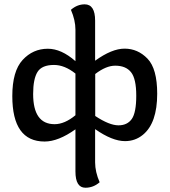

<svg xmlns="http://www.w3.org/2000/svg" viewBox="-20 -650 791 891"><path d="M529.8 -68.4Q570.8 -68.4 591.6 -97.9Q612.3 -127.4 612.3 -206.1Q612.3 -284.7 588.1 -314.9Q564 -345.2 514.6 -345.2Q472.2 -345.2 421.9 -306.6V-111.8Q487.3 -68.4 529.8 -68.4ZM376.5 221.2Q330.1 221.2 330.1 145.5V-49.8Q250.5 6.8 187 6.8Q37.1 6.8 37.1 -204.1Q37.1 -319.8 85 -371.8Q132.8 -423.8 202.1 -423.8Q264.6 -423.8 330.1 -366.2V-512.2Q330.1 -556.2 309.1 -604.5Q338.4 -629.9 373 -629.9Q421.4 -629.9 421.4 -554.2V-368.2Q499 -424.3 558.1 -424.3Q619.6 -424.3 664.6 -377.7Q709.5 -331.1 709.5 -214.8Q709.5 -78.6 643.1 -24.4Q607.4 4.9 560.1 4.9Q501 4.9 421.4 -50.8V103.5Q421.4 147.5 442.4 195.8Q413.1 221.2 376.5 221.2ZM233.4 -73.7Q279.8 -73.7 330.1 -115.2V-308.6Q279.8 -348.6 230.5 -348.6Q174.3 -348.6 154.1 -316.2Q133.8 -283.7 133.8 -213.9Q133.8 -73.7 233.4 -73.7Z"/></svg>

Font: Bainsley
Style: Regular
Weight: 400
Designer: Paul James MIller
Foundry: High-Logic / Made with FontCreator
Version: Version 1.411;March 28, 2021;FontCreator 13.0.0.2683 64-bit